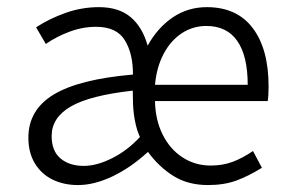

<svg xmlns="http://www.w3.org/2000/svg" viewBox="-20 -516 825 548"><path d="M262.2 -495.6Q319.3 -495.6 353 -467Q386.7 -438.5 401.4 -385.7Q430.2 -437.5 473.4 -466.6Q516.6 -495.6 570.3 -495.6Q656.2 -495.6 701.4 -435.8Q746.6 -376 746.6 -269.5Q746.6 -242.2 744.1 -227.5H422.4Q423.3 -173.8 444.3 -131.8Q465.3 -89.8 501.2 -66.7Q537.1 -43.5 581.1 -43.5Q615.7 -43.5 643.8 -54Q671.9 -64.5 702.1 -85L727.5 -37.1Q689.9 -13.7 654.8 -0.7Q619.6 12.2 573.7 12.2Q516.6 12.2 475.1 -13.7Q433.6 -39.6 402.3 -82.5Q353.5 -37.6 301.3 -12.7Q249 12.2 202.6 12.2Q162.1 12.2 130.1 -3.4Q98.1 -19 79.6 -49.6Q61 -80.1 61 -123Q61 -202.6 133.5 -246.3Q206.1 -290 359.4 -303.2Q359.9 -362.3 336.4 -400.9Q313 -439.5 254.4 -439.5Q215.8 -439.5 178.5 -425.5Q141.1 -411.6 110.8 -390.6L83 -438Q119.1 -461.9 166 -478.8Q212.9 -495.6 262.2 -495.6ZM568.8 -441.9Q530.3 -441.9 498.5 -420.9Q466.8 -399.9 446.8 -361.8Q426.8 -323.7 422.4 -273.9H687Q687 -356.4 657.2 -399.2Q627.4 -441.9 568.8 -441.9ZM379.4 -125Q370.1 -144.5 364.7 -173.6Q359.4 -202.6 359.4 -233.4L358.9 -257.3Q236.3 -243.7 181.9 -211.9Q127.4 -180.2 127.4 -127.9Q127.4 -85 152.8 -63.7Q178.2 -42.5 219.2 -42.5Q256.3 -42.5 300 -64.5Q343.8 -86.4 379.4 -125Z"/></svg>

Font: Varta
Style: Light
Weight: 300
Designer: Joana Correia, Viktoriya Grabowska, Eben Sorkin
Foundry: Sorkin Type
Version: Version 1.002; ttfautohint (v1.3) -l 8 -r 24 -G 200 -x 12 -H